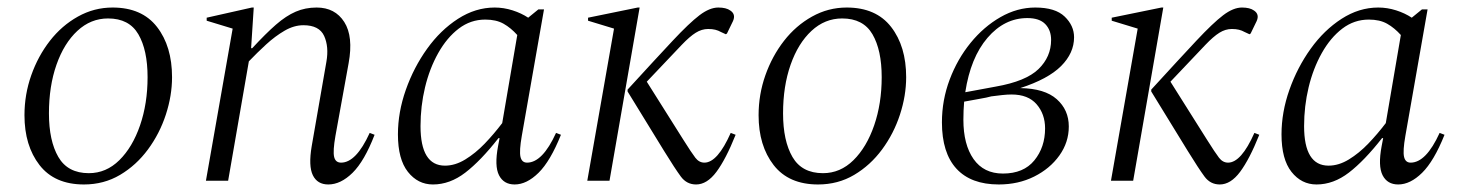

<svg xmlns="http://www.w3.org/2000/svg" viewBox="-20 -480 3882 510"><path d="M203 10Q125 10 85 -41.5Q45 -93 45 -174Q45 -229 63 -280Q81 -331 112.5 -371.5Q144 -412 187 -436Q230 -460 279 -460Q357 -460 397 -408.5Q437 -357 437 -275Q437 -226 420.5 -175.5Q404 -125 373 -83Q342 -41 299 -15.5Q256 10 203 10ZM216 -20Q262 -20 297 -54.5Q332 -89 352 -147Q372 -205 372 -275Q372 -347 347.5 -389Q323 -431 267 -431Q221 -431 185.5 -398Q150 -365 130 -308Q110 -251 110 -179Q110 -106 135 -63Q160 -20 216 -20Z M527 0 598 -404 529 -425V-433L649 -460H654L647 -352H650Q686 -391 713 -414.5Q740 -438 765.5 -449Q791 -460 821 -460Q870 -460 894.5 -421.5Q919 -383 906 -312L871 -119Q864 -79 867.5 -63.5Q871 -48 886 -48Q926 -48 962 -127L975 -122Q948 -52 916.5 -21Q885 10 852 10Q823 10 811 -14.5Q799 -39 808 -92L847 -316Q854 -356 841 -384.5Q828 -413 786 -413Q761 -413 736 -398.5Q711 -384 687 -362Q663 -340 641 -317L586 0Z M1130 10Q1090 10 1063.5 -23.5Q1037 -57 1037 -123Q1037 -182 1058 -241.5Q1079 -301 1114.5 -350.5Q1150 -400 1196.5 -430Q1243 -460 1294 -460Q1318 -460 1341.5 -452.5Q1365 -445 1383 -433L1410 -455H1425L1366 -119Q1359 -79 1362.5 -63.5Q1366 -48 1380 -48Q1421 -48 1457 -127L1470 -122Q1442 -52 1410.5 -21Q1379 10 1347 10Q1318 10 1305.5 -14.5Q1293 -39 1303 -92L1307 -113H1304Q1257 -53 1216 -21.5Q1175 10 1130 10ZM1097 -145Q1097 -40 1162 -40Q1189 -40 1216 -56.5Q1243 -73 1267.5 -98.5Q1292 -124 1314 -153L1354 -387Q1337 -406 1317.5 -417Q1298 -428 1269 -428Q1230 -428 1198.5 -404Q1167 -380 1144 -339Q1121 -298 1109 -248Q1097 -198 1097 -145Z M1829 10Q1804 10 1788.5 -11Q1773 -32 1744 -79L1647 -237V-242Q1722 -324 1766.5 -371.5Q1811 -419 1838 -439.5Q1865 -460 1888 -460Q1909 -460 1920 -452Q1935 -442 1927 -424L1911 -391L1908 -389L1895 -395Q1888 -399 1880 -401Q1872 -403 1861 -403Q1844 -403 1828 -393Q1812 -383 1791 -361L1698 -263L1795 -109Q1817 -74 1827 -61Q1837 -48 1851 -48Q1886 -48 1921 -127L1934 -122Q1908 -57 1883 -23.5Q1858 10 1829 10ZM1540 0 1611 -404 1542 -425V-433L1674 -460H1679L1599 0Z M2153 10Q2075 10 2035 -41.5Q1995 -93 1995 -174Q1995 -229 2013 -280Q2031 -331 2062.5 -371.5Q2094 -412 2137 -436Q2180 -460 2229 -460Q2307 -460 2347 -408.5Q2387 -357 2387 -275Q2387 -226 2370.5 -175.5Q2354 -125 2323 -83Q2292 -41 2249 -15.5Q2206 10 2153 10ZM2166 -20Q2212 -20 2247 -54.5Q2282 -89 2302 -147Q2322 -205 2322 -275Q2322 -347 2297.5 -389Q2273 -431 2217 -431Q2171 -431 2135.5 -398Q2100 -365 2080 -308Q2060 -251 2060 -179Q2060 -106 2085 -63Q2110 -20 2166 -20Z M2819 -144Q2819 -102 2794 -67Q2769 -32 2727 -11Q2685 10 2633 10Q2559 10 2520.5 -32Q2482 -74 2482 -155Q2482 -214 2502.5 -268.5Q2523 -323 2558 -366Q2593 -409 2637.5 -434.5Q2682 -460 2730 -460Q2783 -460 2808 -436Q2833 -412 2833 -381Q2833 -339 2798.5 -304.5Q2764 -270 2690 -246Q2755 -245 2787 -216.5Q2819 -188 2819 -144ZM2709 -432Q2648 -432 2603 -379.5Q2558 -327 2544 -235L2625 -250Q2705 -264 2738.5 -296.5Q2772 -329 2772 -374Q2772 -400 2756.5 -416Q2741 -432 2709 -432ZM2644 -19Q2699 -19 2727.5 -54Q2756 -89 2756 -139Q2756 -177 2733.5 -203Q2711 -229 2667 -229Q2656 -229 2642 -227.5Q2628 -226 2613 -224Q2603 -221 2579.5 -217Q2556 -213 2541 -210Q2539 -187 2539 -162Q2539 -96 2566 -57.5Q2593 -19 2644 -19Z M3220 10Q3195 10 3179.5 -11Q3164 -32 3135 -79L3038 -237V-242Q3113 -324 3157.5 -371.5Q3202 -419 3229 -439.5Q3256 -460 3279 -460Q3300 -460 3311 -452Q3326 -442 3318 -424L3302 -391L3299 -389L3286 -395Q3279 -399 3271 -401Q3263 -403 3252 -403Q3235 -403 3219 -393Q3203 -383 3182 -361L3089 -263L3186 -109Q3208 -74 3218 -61Q3228 -48 3242 -48Q3277 -48 3312 -127L3325 -122Q3299 -57 3274 -23.5Q3249 10 3220 10ZM2931 0 3002 -404 2933 -425V-433L3065 -460H3070L2990 0Z M3477 10Q3437 10 3410.5 -23.5Q3384 -57 3384 -123Q3384 -182 3405 -241.5Q3426 -301 3461.5 -350.5Q3497 -400 3543.5 -430Q3590 -460 3641 -460Q3665 -460 3688.5 -452.5Q3712 -445 3730 -433L3757 -455H3772L3713 -119Q3706 -79 3709.5 -63.5Q3713 -48 3727 -48Q3768 -48 3804 -127L3817 -122Q3789 -52 3757.5 -21Q3726 10 3694 10Q3665 10 3652.5 -14.5Q3640 -39 3650 -92L3654 -113H3651Q3604 -53 3563 -21.5Q3522 10 3477 10ZM3444 -145Q3444 -40 3509 -40Q3536 -40 3563 -56.5Q3590 -73 3614.5 -98.5Q3639 -124 3661 -153L3701 -387Q3684 -406 3664.5 -417Q3645 -428 3616 -428Q3577 -428 3545.5 -404Q3514 -380 3491 -339Q3468 -298 3456 -248Q3444 -198 3444 -145Z"/></svg>

Font: Spectral Light
Style: Italic
Weight: 300
Italic angle: -10°
Designer: Jean-Baptiste Levee
Foundry: Production Type
Version: Version 2.001